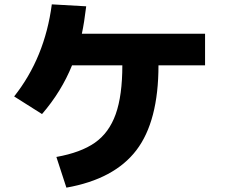

<svg xmlns="http://www.w3.org/2000/svg" viewBox="-20 -817 1040 882"><path d="M922 -662V-517H708Q708 -260 606.5 -127Q505 6 285 45L239 -96Q351 -116 416 -161.5Q481 -207 511.5 -292.5Q542 -378 542 -517H311Q262 -396 173 -293L45 -374Q186 -552 218 -797L376 -788Q367 -713 356 -662Z"/></svg>

Font: M PLUS 1p ExtraBold
Style: Regular
Weight: 800
Version: Version 1.062